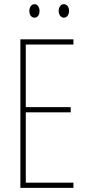

<svg xmlns="http://www.w3.org/2000/svg" viewBox="-20 -903 421 923"><path d="M121 -850C121 -833 130 -818 146 -818C160 -818 170 -831 170 -850C170 -869 160 -883 146 -883C130 -883 121 -867 121 -850ZM262 -851C262 -833 272 -818 287 -818C302 -818 312 -832 312 -851C312 -870 301 -883 287 -883C272 -883 262 -868 262 -851ZM333 0V-25H104V-363H320V-388H104V-689H333V-714H78V0Z"/></svg>

Font: Noto Sans Tamil ExtraCondensed Thin
Style: Regular
Weight: 100
Width: 2
Designer: Jelle Bosma - Monotype Design Team
Foundry: Monotype Imaging Inc.
Version: Version 2.004